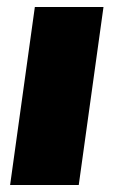

<svg xmlns="http://www.w3.org/2000/svg" viewBox="-20 -531 336 551"><path d="M9 0 80 -511H277L206 0Z"/></svg>

Font: Chivo Medium Black
Style: Italic
Weight: 900
Italic angle: -8.05°
Version: Version 2.002